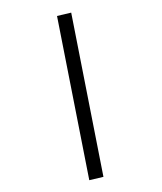

<svg xmlns="http://www.w3.org/2000/svg" viewBox="-204 -785 812 962"><g transform="rotate(-30 202.0 -304.0)"><path d="M298.3 -711.4 368.2 -690.4 96.7 103 26.9 82Z"/></g></svg>

Font: Samim FD
Style: FD
Weight: 400
Foundry: DejaVu fonts team - Redesigned by Saber Rastikerdar
Version: Version 4.0.5